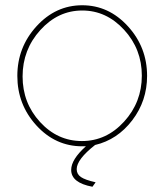

<svg xmlns="http://www.w3.org/2000/svg" viewBox="-20 -547 626 731"><path d="M342 5Q272 60 272 97Q272 116 288 127Q304 138 344 147L332 164Q251 149 251 100Q251 60 307 10H293Q191 10 118.5 -69.5Q46 -149 46 -258Q46 -367 119 -447Q192 -527 293 -527Q394 -527 467 -447Q540 -367 540 -258Q540 -163 483.5 -89Q427 -15 342 5ZM66 -256Q66 -155 132.5 -82.5Q199 -10 292 -10Q385 -10 452.5 -84Q520 -158 520 -259Q520 -360 452.5 -433.5Q385 -507 293 -507Q201 -507 133.5 -432.5Q66 -358 66 -256Z"/></svg>

Font: Raleway-v4020 Thin
Style: Regular
Weight: 250
Designer: Matt McInerney, Pablo Impallari, Rodrigo Fuenzalida
Foundry: Matt McInerney, Pablo Impallari, Rodrigo Fuenzalida
Version: Version 4.020;PS 004.020;hotconv 1.0.88;makeotf.lib2.5.64775